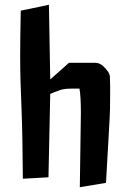

<svg xmlns="http://www.w3.org/2000/svg" viewBox="-20 -740 539 795"><path d="M314.9 -271Q314.9 -340.8 309.1 -373H274.9Q245.6 -373 229.5 -367.2Q203.6 -358.4 188 -351.1L180.7 -5.9L74.7 0Q73.2 -188 69.3 -284.2Q63.5 -413.6 63.5 -507.8Q63.5 -571.3 65.9 -695.8L182.6 -720.2L188 -411.1L265.6 -480H374Q392.1 -480 407.2 -466.3Q434.1 -441.4 435.1 -422.4Q436 -403.3 436 -383.8V-345.7Q436 -280.3 434.1 -252L418.9 17.1L310.5 35.2Z"/></svg>

Font: Passero One
Style: Regular
Weight: 400
Designer: Viktoriya Grabowska
Foundry: Viktoriya Grabowska
Version: Version 1.003